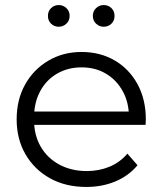

<svg xmlns="http://www.w3.org/2000/svg" viewBox="-20 -736 644 761"><path d="M322 5Q240 5 178 -29.5Q116 -64 81 -124.5Q46 -185 46 -263Q46 -341 79.5 -401Q113 -461 171.5 -495.5Q230 -530 303 -530Q377 -530 434.5 -496.5Q492 -463 525 -402.5Q558 -342 558 -263Q558 -258 557.5 -252.5Q557 -247 557 -241H100V-294H519L491 -273Q491 -330 466.5 -374.5Q442 -419 400 -444Q358 -469 303 -469Q249 -469 206 -444Q163 -419 139 -374Q115 -329 115 -271V-260Q115 -200 141.5 -154.5Q168 -109 215.5 -83.5Q263 -58 324 -58Q372 -58 413.5 -75Q455 -92 485 -127L525 -81Q490 -39 437.5 -17Q385 5 322 5ZM391 -630Q374 -630 361 -642Q348 -654 348 -673Q348 -692 361 -704Q374 -716 391 -716Q409 -716 421.5 -704Q434 -692 434 -673Q434 -654 421.5 -642Q409 -630 391 -630ZM213 -630Q195 -630 182.5 -642Q170 -654 170 -673Q170 -692 182.5 -704Q195 -716 213 -716Q230 -716 243 -704Q256 -692 256 -673Q256 -654 243 -642Q230 -630 213 -630Z"/></svg>

Font: Montserrat Thin
Style: Regular
Weight: 400
Version: Version 9.000